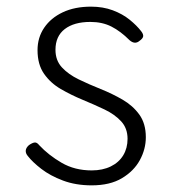

<svg xmlns="http://www.w3.org/2000/svg" viewBox="-20 -539 571 578"><path d="M256 19Q208 19 169.5 4.5Q131 -10 104.5 -30.5Q78 -51 64 -69Q57 -77 57.5 -85.5Q58 -94 67 -102Q77 -109 84 -110Q91 -111 98 -102Q126 -72 165.5 -49Q205 -26 256 -26Q289 -26 313.5 -38Q338 -50 351 -71.5Q364 -93 364 -121Q364 -153 344.5 -174Q325 -195 294.5 -209.5Q264 -224 229 -238.5Q194 -253 163 -271Q132 -289 112.5 -317Q93 -345 93 -388Q93 -426 113 -455.5Q133 -485 169 -502Q205 -519 254 -519Q290 -519 319.5 -508Q349 -497 370.5 -479.5Q392 -462 405 -445Q412 -436 411 -429.5Q410 -423 400 -416Q393 -410 385.5 -410.5Q378 -411 370 -418Q343 -445 315.5 -459Q288 -473 252 -473Q203 -473 175 -451.5Q147 -430 147 -389Q147 -357 166.5 -336Q186 -315 217 -300Q248 -285 283 -271Q318 -257 349 -239Q380 -221 399.5 -194Q419 -167 419 -126Q419 -90 401 -57Q383 -24 347 -2.5Q311 19 256 19Z"/></svg>

Font: Playwrite FR Moderne ExtraLight
Style: Regular
Weight: 250
Version: Version 1.002